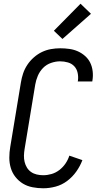

<svg xmlns="http://www.w3.org/2000/svg" viewBox="-20 -1002 540 1030"><path d="M212 8Q183 8 154.5 2.5Q126 -3 103 -17Q80 -31 63 -52.5Q46 -74 38 -100.5Q30 -127 30 -156Q30 -185 35 -214L92 -559Q96 -584 104 -608Q112 -632 126.5 -654Q141 -676 161.5 -694Q182 -712 205 -723Q228 -734 253 -738.5Q278 -743 303 -743Q328 -743 352.5 -739.5Q377 -736 398 -726.5Q419 -717 436.5 -701.5Q454 -686 464 -665.5Q474 -645 477 -620.5Q480 -596 476 -571L475 -565H397L398 -569Q401 -590 396.5 -611Q392 -632 378.5 -646.5Q365 -661 344.5 -667Q324 -673 302 -673Q279 -673 254 -664.5Q229 -656 211 -637.5Q193 -619 183 -595.5Q173 -572 169 -548L112 -203Q109 -185 108.5 -167.5Q108 -150 112 -133.5Q116 -117 124.5 -103Q133 -89 146.5 -79.5Q160 -70 177 -66Q194 -62 212 -62Q234 -62 256.5 -68.5Q279 -75 298.5 -90Q318 -105 331.5 -125Q345 -145 352 -167L422 -143Q410 -111 389.5 -82Q369 -53 340.5 -31.5Q312 -10 278.5 -1Q245 8 212 8ZM315 -793 269 -837 412 -982 468 -928Z"/></svg>

Font: Iosevka Algr
Style: Italic
Weight: 400
Italic angle: -9°
Monospace: yes
Designer: Belleve Invis
Foundry: Belleve Invis
Version: Version 26.0.2; ttfautohint (v1.8.3)